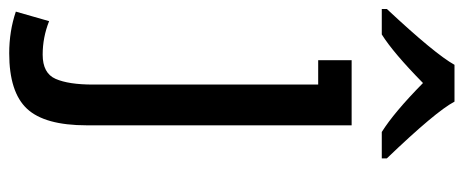

<svg xmlns="http://www.w3.org/2000/svg" viewBox="-330 -460 1021 423"><g transform="rotate(90 180.5 -248.5)"><path d="M86.4 241.7Q37.6 241.7 -5.4 227.1L15.6 153.8Q51.3 168 89.4 168Q130.4 168 142.8 139.4Q155.3 110.8 155.3 57.1V-439H101.6V-512.7H245.1V70.8Q245.1 163.6 208.5 202.6Q171.9 241.7 86.4 241.7ZM317.9 -579.1H259.8Q216.8 -606 151.9 -669.9Q85.4 -604.5 44.9 -579.1H-11.2V-590.3Q87.9 -696.3 111.8 -739.3H192.9Q214.8 -697.8 317.9 -590.3Z"/></g></svg>

Font: Cadman
Style: Regular
Weight: 400
Designer: Paul James MIller
Foundry: High-Logic / Made with FontCreator
Version: Version 2.114;March 28, 2021;FontCreator 13.0.0.2683 64-bit